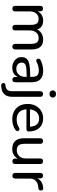

<svg xmlns="http://www.w3.org/2000/svg" viewBox="1082 -1828 936 3139"><g transform="rotate(90 1549.5 -258.0)"><path d="M120 7Q99 7 87 -5Q75 -17 75 -40V-448Q75 -471 87 -482.5Q99 -494 120 -494Q141 -494 152.5 -482.5Q164 -471 164 -448V-363L153 -381Q172 -436 214.5 -466Q257 -496 316 -496Q378 -496 416 -466.5Q454 -437 467 -377H453Q471 -432 517.5 -464Q564 -496 626 -496Q681 -496 716.5 -474.5Q752 -453 770 -410.5Q788 -368 788 -302V-40Q788 -17 776 -5Q764 7 743 7Q721 7 709 -5Q697 -17 697 -40V-298Q697 -362 675 -392Q653 -422 601 -422Q544 -422 510.5 -382.5Q477 -343 477 -274V-40Q477 -17 465.5 -5Q454 7 432 7Q410 7 398 -5Q386 -17 386 -40V-298Q386 -362 364 -392Q342 -422 290 -422Q233 -422 199.5 -382.5Q166 -343 166 -274V-40Q166 7 120 7Z M1089 9Q1039 9 998.5 -11Q958 -31 935.5 -65Q913 -99 913 -141Q913 -195 940 -226Q967 -257 1031 -270.5Q1095 -284 1203 -284H1250V-226H1205Q1128 -226 1083.5 -219Q1039 -212 1021 -194.5Q1003 -177 1003 -146Q1003 -107 1030.5 -82Q1058 -57 1106 -57Q1144 -57 1173 -75.5Q1202 -94 1219 -125.5Q1236 -157 1236 -198V-313Q1236 -372 1212 -398.5Q1188 -425 1131 -425Q1098 -425 1063 -416Q1028 -407 990 -388Q975 -381 964 -383.5Q953 -386 946.5 -395.5Q940 -405 939.5 -416.5Q939 -428 944.5 -439Q950 -450 964 -455Q1008 -477 1051.5 -486.5Q1095 -496 1133 -496Q1198 -496 1240 -475.5Q1282 -455 1303 -412.5Q1324 -370 1324 -304V-40Q1324 -17 1313 -5Q1302 7 1281 7Q1261 7 1249.5 -5Q1238 -17 1238 -40V-111H1247Q1239 -74 1217 -47Q1195 -20 1162.5 -5.5Q1130 9 1089 9Z M1382 190Q1366 191 1355 185Q1344 179 1340 168.5Q1336 158 1338 147.5Q1340 137 1347.5 129.5Q1355 122 1368 121Q1421 118 1446 92.5Q1471 67 1471 13V-448Q1471 -471 1483 -482.5Q1495 -494 1517 -494Q1538 -494 1550 -482.5Q1562 -471 1562 -448V6Q1562 68 1541.5 107.5Q1521 147 1481 167Q1441 187 1382 190ZM1516 -600Q1489 -600 1473.5 -614.5Q1458 -629 1458 -653Q1458 -679 1473.5 -692.5Q1489 -706 1516 -706Q1544 -706 1559 -692.5Q1574 -679 1574 -653Q1574 -629 1559 -614.5Q1544 -600 1516 -600Z M1933 9Q1854 9 1797.5 -21.5Q1741 -52 1710 -108.5Q1679 -165 1679 -242Q1679 -318 1709.5 -375Q1740 -432 1793.5 -464Q1847 -496 1916 -496Q1965 -496 2004.5 -479.5Q2044 -463 2072 -432Q2100 -401 2114.5 -356.5Q2129 -312 2129 -256Q2129 -240 2119.5 -231.5Q2110 -223 2092 -223H1750V-281H2069L2052 -267Q2052 -319 2036.5 -355.5Q2021 -392 1991.5 -411Q1962 -430 1918 -430Q1870 -430 1836 -407.5Q1802 -385 1784 -344.5Q1766 -304 1766 -251V-245Q1766 -155 1809 -109Q1852 -63 1933 -63Q1965 -63 1998.5 -71Q2032 -79 2063 -100Q2078 -109 2090.5 -108.5Q2103 -108 2111 -100.5Q2119 -93 2121 -82.5Q2123 -72 2118 -60Q2113 -48 2099 -39Q2066 -16 2020.5 -3.5Q1975 9 1933 9Z M2416 9Q2357 9 2317.5 -13Q2278 -35 2259 -78Q2240 -121 2240 -186V-448Q2240 -471 2251.5 -482.5Q2263 -494 2285 -494Q2307 -494 2319 -482.5Q2331 -471 2331 -448V-186Q2331 -124 2356 -94.5Q2381 -65 2435 -65Q2495 -65 2532.5 -105Q2570 -145 2570 -211V-448Q2570 -471 2581.5 -482.5Q2593 -494 2615 -494Q2637 -494 2649 -482.5Q2661 -471 2661 -448V-40Q2661 7 2617 7Q2595 7 2583.5 -5Q2572 -17 2572 -40V-127L2585 -110Q2565 -52 2520.5 -21.5Q2476 9 2416 9Z M2854 7Q2831 7 2819 -5Q2807 -17 2807 -40V-448Q2807 -471 2819 -482.5Q2831 -494 2852 -494Q2873 -494 2884.5 -482.5Q2896 -471 2896 -448V-371H2886Q2902 -431 2946 -462Q2990 -493 3057 -497Q3073 -498 3083 -489.5Q3093 -481 3094 -461Q3095 -442 3085 -430.5Q3075 -419 3054 -417L3036 -416Q2970 -409 2934.5 -373Q2899 -337 2899 -274V-40Q2899 -17 2887.5 -5Q2876 7 2854 7Z"/></g></svg>

Font: Nunito Medium
Style: Regular
Weight: 500
Designer: Vernon Adams
Foundry: Vernon Adams
Version: Version 3.601